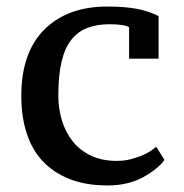

<svg xmlns="http://www.w3.org/2000/svg" viewBox="-20 -555 563 586"><path d="M482 -67Q461 -38 415.5 -13.5Q370 11 308 11Q242 11 192.5 -8.5Q143 -28 110 -63.5Q77 -99 61 -149.5Q45 -200 45 -262Q45 -395 115.5 -465Q186 -535 307 -535Q362 -535 398 -528Q434 -521 464 -506V-376H374V-472Q359 -481 314 -481Q276 -481 247 -470Q218 -459 198 -434Q178 -409 168 -367Q158 -325 158 -264Q158 -224 169 -187.5Q180 -151 202 -123.5Q224 -96 257.5 -80Q291 -64 336 -64Q360 -64 378.5 -69Q397 -74 411 -79.5Q425 -85 436 -92Q447 -99 457 -107Z"/></svg>

Font: PT Serif Caption
Style: Regular
Weight: 400
Designer: A.Korolkova, O.Umpeleva, V.Yefimov
Foundry: ParaType Ltd
Version: Version 1.000W OFL